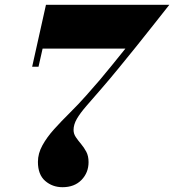

<svg xmlns="http://www.w3.org/2000/svg" viewBox="-20 -770 726 800"><path d="M240.5 10Q198.5 10 168.2 -16.2Q138 -42.5 138 -95.5Q138 -130.5 156.8 -164.5Q175.5 -198.5 205.8 -232Q236 -265.5 271.5 -300.5Q307 -335.5 340.5 -373.5Q370.5 -407 395.8 -436.8Q421 -466.5 446.2 -497.8Q471.5 -529 502.5 -567.5H157.5L140.5 -492H114L171.5 -750H685.5Q685.5 -750 666.8 -726.2Q648 -702.5 617 -663.2Q586 -624 548.8 -577.5Q511.5 -531 473.5 -484.8Q435.5 -438.5 403 -401Q366 -358.5 340 -328.5Q314 -298.5 300.2 -274.8Q286.5 -251 286.5 -228.5Q286.5 -212.5 296 -198.5Q305.5 -184.5 317.8 -170Q330 -155.5 339.5 -137.8Q349 -120 349 -94.5Q349 -50.5 319.5 -20.2Q290 10 240.5 10Z"/></svg>

Font: Bodoni Moda 9pt ExtraBold
Style: Italic
Weight: 800
Italic angle: -13°
Designer: Owen Earl
Foundry: indestructible type
Version: Version 2.004